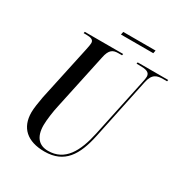

<svg xmlns="http://www.w3.org/2000/svg" viewBox="-190 -969 1067 1122"><g transform="rotate(30 343.0 -408.0)"><path d="M314 -806H532L536 -826H318ZM268 10C403 10 457 -80 487 -222L573 -632C586 -698 619 -704 660 -704H684L686 -714H480L478 -704H498C539 -704 568 -699 568 -668C568 -660 566 -646 562 -629L478 -233C449 -97 397 -4 284 -4C225 -4 187 -40 187 -122C187 -156 196 -221 205 -259L285 -633C297 -695 321 -704 357 -704H380L382 -714H123L121 -704H139C170 -704 189 -698 189 -676C189 -666 186 -651 181 -627L102 -260C95 -222 88 -178 88 -151C88 -48 151 10 268 10Z"/></g></svg>

Font: Noto Serif Display ExtraCondensed Medium
Style: Italic
Weight: 500
Width: 2
Italic angle: -12°
Designer: Monotype Design Team
Foundry: Monotype Imaging Inc.
Version: Version 2.009